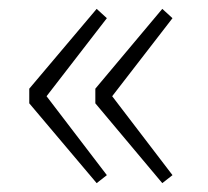

<svg xmlns="http://www.w3.org/2000/svg" viewBox="-20 -494 469 433"><path d="M198 -81 46 -261V-294L198 -474L221 -453L85 -277L221 -99ZM346 -81 195 -261V-294L346 -474L369 -453L233 -277L369 -99Z"/></svg>

Font: Noto Sans JP
Style: Regular
Weight: 100
Designer: Ryoko NISHIZUKA 西塚涼子 (kana, bopomofo & ideographs); Paul D. Hunt (Latin, Greek & Cyrillic); Sandoll Communications 산돌커뮤니
Foundry: Adobe
Version: Version 2.004;hotconv 1.0.118;makeotfexe 2.5.65603